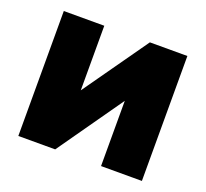

<svg xmlns="http://www.w3.org/2000/svg" viewBox="-93 -611 775 722"><g transform="rotate(20 294.0 -250.0)"><path d="M208.5 -500V-241.5L391 -500H541V0H377.5V-261L194 0H46.5V-500Z"/></g></svg>

Font: Overused Grotesk ExtraBold
Style: Regular
Weight: 800
Version: Version 0.004